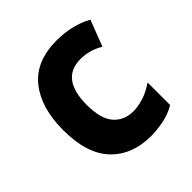

<svg xmlns="http://www.w3.org/2000/svg" viewBox="-156 -681 812 812"><g transform="rotate(-45 250.0 -274.5)"><path d="M445 -26V-161Q410 -137 377 -127Q344 -117 317 -117Q262 -117 229 -154.5Q196 -192 196 -276Q196 -432 315 -432Q368 -432 417 -403L462 -520Q391 -559 299 -559Q174 -559 112 -481.5Q50 -404 50 -271Q50 -129 116.5 -59.5Q183 10 296 10Q329 10 369 2.5Q409 -5 445 -26Z"/></g></svg>

Font: Noto Sans Mono UI Condensed ExtraBold
Style: Regular
Weight: 800
Width: 3
Designer: Monotype Design team
Foundry: Monotype Imaging Inc.
Version: 1.000